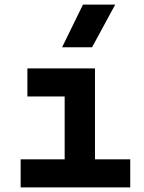

<svg xmlns="http://www.w3.org/2000/svg" viewBox="-20 -815 626 835"><path d="M261.2 0V-517.6H393.1V0ZM69.8 0V-122.1H271V0ZM383.3 0V-122.1H546.4V0ZM99.1 -395.5V-517.6H393.1V-395.5ZM250 -609.4 340.8 -794.9H481L380.4 -609.4Z"/></svg>

Font: Cascadia Code PL
Style: Regular
Weight: 400
Monospace: yes
Designer: Aaron Bell
Foundry: Saja Typeworks
Version: Version 2102.003